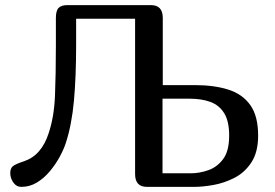

<svg xmlns="http://www.w3.org/2000/svg" viewBox="-20 -729 1072 749"><path d="M553 0Q507 0 507 -50V-656H277V-555Q277 -430 268.5 -336.5Q260 -243 237 -172Q229 -147 213 -117.5Q197 -88 174.5 -61Q152 -34 124 -17Q96 0 63 0Q44 0 32 -17Q20 -34 20 -54Q20 -72 30 -80.5Q40 -89 74 -100Q109 -112 132.5 -139.5Q156 -167 169 -207Q191 -271 194.5 -355.5Q198 -440 198 -552V-659Q198 -687 208.5 -698Q219 -709 242 -709H569Q615 -709 615 -659V-397H740Q815 -397 870.5 -379.5Q926 -362 956.5 -319Q987 -276 987 -200Q987 -136 961 -96Q935 -56 895 -35.5Q855 -15 813 -7.5Q771 0 738 0ZM614 -344V-53H725Q758 -53 792.5 -65Q827 -77 850.5 -108.5Q874 -140 874 -200Q874 -256 854.5 -287.5Q835 -319 800.5 -331.5Q766 -344 720 -344Z"/></svg>

Font: Marmelad
Style: Regular
Weight: 400
Designer: Manvel Shmavonyan
Foundry: Cyreal
Version: Version 1.110; ttfautohint (v1.8.4.7-5d5b)